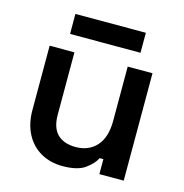

<svg xmlns="http://www.w3.org/2000/svg" viewBox="-100 -753 816 853"><g transform="rotate(15 307.5 -326.0)"><path d="M262 8Q205 8 161 -17.5Q117 -43 93 -89.5Q69 -136 69 -198V-494H183V-207Q183 -147 212.5 -118Q242 -89 296 -89Q357 -89 392.5 -129Q428 -169 428 -244V-494H542V0H430V-69H413Q400 -42 365.5 -17Q331 8 262 8ZM143 -568V-660H467V-568Z"/></g></svg>

Font: Space Grotesk SemiBold
Style: Regular
Weight: 600
Designer: Florian Karsten
Foundry: Florian Karsten
Version: Version 2.000